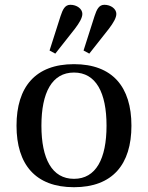

<svg xmlns="http://www.w3.org/2000/svg" viewBox="-20 -770 617 802"><path d="M187 -559 211 -546 293 -650C312 -675 324 -696 324 -712C324 -733 301 -750 274 -750C251 -750 242 -730 233 -703ZM329 -559 353 -546 435 -650C454 -675 466 -696 466 -712C466 -733 443 -750 416 -750C393 -750 384 -730 375 -703ZM49 -245C49 -83 128 12 289 12C450 12 529 -83 529 -245C529 -407 450 -502 289 -502C128 -502 49 -407 49 -245ZM153 -245C153 -383 197 -467 289 -467C381 -467 425 -383 425 -245C425 -107 381 -23 289 -23C197 -23 153 -107 153 -245Z"/></svg>

Font: Lingua Franca
Style: Regular
Weight: 400
Version: Version 1.19